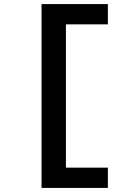

<svg xmlns="http://www.w3.org/2000/svg" viewBox="-20 -780 640 938"><path d="M183 138V-760H507V-661H302V39H507V138Z"/></svg>

Font: iA Writer Duo S
Style: Bold
Weight: 700
Designer: Mike Abbink, Paul van der Laan, Pieter van Rosmalen, Oliver Reichenstein
Foundry: Bold Monday and Information Architects Inc.
Version: Version 2.000